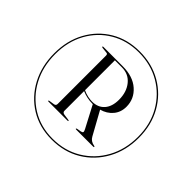

<svg xmlns="http://www.w3.org/2000/svg" viewBox="-146 -896 900 900"><g transform="rotate(45 304.5 -446.0)"><path d="M301.5 -154Q220 -154 157.5 -192.5Q95 -231 59.5 -297.8Q24 -364.5 24 -449Q24 -533.5 59.8 -598.8Q95.5 -664 158 -701.2Q220.5 -738.5 301.5 -738.5Q383.5 -738.5 447.5 -701.2Q511.5 -664 548.2 -598.8Q585 -533.5 585 -449Q585 -364.5 548.5 -297.8Q512 -231 448.2 -192.5Q384.5 -154 301.5 -154ZM301.5 -160Q382 -160 444.8 -198Q507.5 -236 543.2 -301.2Q579 -366.5 579 -449.5Q579 -531.5 542.8 -595.5Q506.5 -659.5 443.8 -696Q381 -732.5 301.5 -732.5Q223 -732.5 161.8 -696.2Q100.5 -660 65.2 -596.2Q30 -532.5 30 -449.5Q30 -366.5 64.8 -301.2Q99.5 -236 160.8 -198Q222 -160 301.5 -160ZM441 -511Q441 -474.5 419.5 -449Q398 -423.5 363 -414L426.5 -299Q437.5 -278.5 463 -274.5Q467.5 -273.5 467.5 -271Q467.5 -268.5 463.5 -268.5H350Q345.5 -268.5 345.5 -271Q345.5 -273 351.5 -274.5L371.5 -278Q381 -280 382 -284.5Q383 -289 377.5 -299.5L320.5 -408Q319 -408 317.5 -408Q299 -408 281.8 -411.8Q264.5 -415.5 248.5 -422.5V-292Q248.5 -281 261.5 -279L290 -275Q296 -274 296 -272Q296 -269.5 291.5 -269.5H165Q161.5 -269.5 161.5 -272Q161.5 -274 166 -275L192 -279Q203.5 -281 203.5 -292V-612Q203.5 -622.5 197 -623.5L166 -627Q161.5 -628 161.5 -630.5Q161.5 -633 166 -633H293.5Q362 -633 401.5 -598Q441 -563 441 -511ZM248.5 -626.5V-428.5Q265 -420.5 281.5 -417.2Q298 -414 309.5 -414Q348.5 -414 370.8 -439.2Q393 -464.5 393 -509.5Q393 -560.5 366.2 -593.5Q339.5 -626.5 294 -626.5Z"/></g></svg>

Font: Fraunces 144pt Light
Style: Regular
Weight: 300
Version: Version 1.000;[b76b70a41]